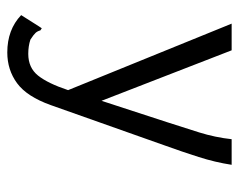

<svg xmlns="http://www.w3.org/2000/svg" viewBox="-86 -412 671 540"><g transform="rotate(90 250.0 -141.5)"><path d="M127 174Q63 174 22 135L53 86L59 77L65 81Q67 89 72 94.5Q77 100 91 109Q109 115 131 115Q170 115 192 87.5Q214 60 233 3L46 -457H121L263 -91L323 -275Q338 -321 352 -366Q366 -411 371 -457H443Q436 -411 421 -364Q406 -317 389 -270L275 52Q251 119 213.5 146.5Q176 174 127 174Z"/></g></svg>

Font: Ligconsolata
Style: Regular
Weight: 400
Monospace: yes
Designer: Raph Levien, Cyreal, Brenton Simpson
Foundry: Raph Levien, Cyreal, Google
Version: Version 3.001; ttfautohint (v1.8.2.53-6de2)